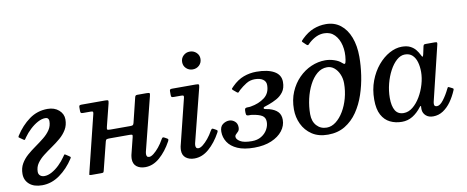

<svg xmlns="http://www.w3.org/2000/svg" viewBox="-68 -1092 3420 1406"><g transform="rotate(-10 1642.0 -389.0)"><path d="M133.5 -91Q133.5 -73.5 145.5 -62.8Q157.5 -52 177.5 -52Q204 -52 233.2 -68.2Q262.5 -84.5 289 -110.2Q315.5 -136 335 -164.5Q342 -174.5 345.8 -179.8Q349.5 -185 356 -180L379.5 -164.5Q385.5 -160 389 -157.2Q392.5 -154.5 386.5 -145Q342 -76 280.8 -32.2Q219.5 11.5 150 11.5Q89 11.5 55 -18.2Q21 -48 21 -95Q21 -138 39.8 -170.5Q58.5 -203 88.5 -229Q118.5 -255 151.8 -278.2Q185 -301.5 215 -325.8Q245 -350 263.8 -378.2Q282.5 -406.5 282.5 -443Q282.5 -454 276 -461.5Q269.5 -469 256 -469Q229.5 -469 199.5 -452.8Q169.5 -436.5 141.8 -410.5Q114 -384.5 94 -356Q87 -346 83.5 -340.8Q80 -335.5 73 -340.5L50 -356.5Q43.5 -361 40.2 -363.8Q37 -366.5 43 -376Q87 -445 147.2 -488.8Q207.5 -532.5 283.5 -532.5Q335 -532.5 367.5 -503.8Q400 -475 400 -434.5Q400 -392 380.8 -359.5Q361.5 -327 331 -301Q300.5 -275 266.5 -251.8Q232.5 -228.5 202.2 -205Q172 -181.5 152.8 -154Q133.5 -126.5 133.5 -91Z M1039 -494.5 939 -97.5Q938 -93.5 937.5 -88.2Q937 -83 937 -79.5Q937 -71 941.2 -64Q945.5 -57 957.5 -57Q971 -57 990.8 -72.2Q1010.5 -87.5 1031 -112.5Q1051.5 -137.5 1067.5 -166.5Q1072 -175 1076.8 -178.8Q1081.5 -182.5 1091 -177L1108 -167.5Q1116 -163 1116.8 -159Q1117.5 -155 1112.5 -145Q1074.5 -75.5 1024.2 -31.8Q974 12 916 12Q877 12 852.2 -7.2Q827.5 -26.5 827.5 -65Q827.5 -70 828.5 -78.5Q829.5 -87 830.5 -92.5L862.5 -221Q866 -235 862 -238Q858 -241 840 -241H696.5Q679.5 -241 672.8 -238.5Q666 -236 663 -223L611 -15.5Q608.5 -5.5 605.5 -3Q602.5 -0.5 589 -0.5H517Q501 -0.5 502 -5.5Q503 -10.5 505.5 -22L608.5 -439.5Q611 -451 608 -454.5Q605 -458 591.5 -458H536.5Q523.5 -458 519.8 -461.5Q516 -465 516 -478V-503.5Q516 -514.5 520.2 -517.2Q524.5 -520 535 -520H709.5Q729.5 -520 732.5 -515.8Q735.5 -511.5 731.5 -494.5L690 -329.5Q685.5 -312.5 688.5 -308Q691.5 -303.5 714 -303.5H858Q873.5 -303.5 878.5 -306.8Q883.5 -310 886.5 -322L931 -503.5Q932.5 -511 936 -515.5Q939.5 -520 949.5 -520H1017Q1037.5 -520 1040.5 -515.8Q1043.5 -511.5 1039 -494.5Z M1314.5 -698.5Q1314.5 -727 1334.5 -746Q1354.5 -765 1382.5 -765Q1411 -765 1431.2 -746Q1451.5 -727 1451 -698.5Q1450.5 -670 1430.8 -651.2Q1411 -632.5 1382.5 -632.5Q1354.5 -632.5 1334.5 -651.2Q1314.5 -670 1314.5 -698.5ZM1405.5 -494.5 1305 -97.5Q1304 -93.5 1303.5 -88.2Q1303 -83 1303 -79.5Q1303 -71 1307.2 -64Q1311.5 -57 1323.5 -57Q1337.5 -57 1357 -72.2Q1376.5 -87.5 1397 -112.5Q1417.5 -137.5 1433.5 -166.5Q1438.5 -175 1443 -178.8Q1447.5 -182.5 1457 -177L1474 -167.5Q1482 -163 1483 -159Q1484 -155 1478.5 -145Q1440.5 -75.5 1390.2 -31.8Q1340 12 1282 12Q1243.5 12 1218.5 -7.2Q1193.5 -26.5 1193.5 -65Q1193.5 -70 1194.5 -78.5Q1195.5 -87 1196.5 -92.5L1282.5 -439.5Q1285 -451 1282 -454.5Q1279 -458 1265 -458H1210.5Q1197 -458 1193.5 -461.5Q1190 -465 1190 -478V-503.5Q1190 -514.5 1194.2 -517.2Q1198.5 -520 1208.5 -520H1383Q1403.5 -520 1406.5 -515.8Q1409.5 -511.5 1405.5 -494.5Z M1508.5 -146Q1508.5 -184.5 1531.2 -201Q1554 -217.5 1579 -217.5Q1601.5 -217.5 1620.2 -201.8Q1639 -186 1639 -157.5Q1639 -138 1630.2 -128Q1621.5 -118 1612.8 -110.5Q1604 -103 1604 -92Q1604 -73.5 1631 -56.8Q1658 -40 1718 -40Q1759 -40 1788.2 -57.8Q1817.5 -75.5 1833.2 -103.2Q1849 -131 1849 -160Q1849 -192.5 1825.8 -207.2Q1802.5 -222 1751.5 -229.5Q1740 -231 1729.8 -230.2Q1719.5 -229.5 1713.2 -233.2Q1707 -237 1707 -252V-268Q1707 -282.5 1713.8 -286.2Q1720.5 -290 1731 -289.5Q1741.5 -289 1752.5 -291Q1814 -301 1856.2 -333Q1898.5 -365 1898.5 -425.5Q1898.5 -452.5 1876.5 -467.8Q1854.5 -483 1816 -483Q1780.5 -483 1751.8 -465Q1723 -447 1698 -424.5Q1688.5 -416 1684 -410Q1679.5 -404 1669 -413L1647.5 -431Q1636.5 -440 1641 -445.2Q1645.5 -450.5 1654.5 -459.5Q1696.5 -501.5 1742 -518.2Q1787.5 -535 1837 -535Q1920.5 -535 1968.5 -508Q2016.5 -481 2016.5 -428Q2016.5 -382.5 1996 -354.5Q1975.5 -326.5 1945.5 -310.2Q1915.5 -294 1887.5 -284Q1858 -273 1851 -271.5Q1844 -270 1844 -262Q1844 -256 1855.8 -254.2Q1867.5 -252.5 1883.5 -248.5Q1924.5 -237 1945.8 -214.8Q1967 -192.5 1967 -155Q1967 -111 1938 -73.5Q1909 -36 1855.2 -13Q1801.5 10 1727 10Q1651 10 1602.8 -11.5Q1554.5 -33 1531.5 -68.5Q1508.5 -104 1508.5 -146Z M2060.5 -215Q2060.5 -286.5 2085 -344.2Q2109.5 -402 2150.8 -443.8Q2192 -485.5 2243.2 -507.8Q2294.5 -530 2348 -530Q2381 -530 2414.8 -518.8Q2448.5 -507.5 2466 -490.5Q2480 -477 2486.2 -480Q2492.5 -483 2496 -507.5Q2505 -564.5 2493.5 -614.2Q2482 -664 2451.8 -695Q2421.5 -726 2374 -726Q2344 -726 2316.5 -713.5Q2289 -701 2262.5 -677.5Q2253 -669 2248 -663.5Q2243 -658 2232.5 -667L2212.5 -686Q2201.5 -695 2206 -700.2Q2210.5 -705.5 2219.5 -714.5Q2261 -755 2305.5 -772.5Q2350 -790 2398 -790Q2461.5 -790 2506.5 -755Q2551.5 -720 2575.5 -657.2Q2599.5 -594.5 2599.5 -512Q2599.5 -447 2589 -375.2Q2578.5 -303.5 2555.5 -235Q2532.5 -166.5 2494.8 -111.2Q2457 -56 2402.8 -23Q2348.5 10 2275.5 10Q2204.5 10 2156.8 -22Q2109 -54 2084.8 -105.2Q2060.5 -156.5 2060.5 -215ZM2171.5 -160Q2171.5 -106.5 2200.5 -74.5Q2229.5 -42.5 2275.5 -42.5Q2311 -42.5 2343.5 -67.5Q2376 -92.5 2401.2 -134.8Q2426.5 -177 2441 -230.2Q2455.5 -283.5 2455.5 -340Q2455.5 -376 2442.2 -407.2Q2429 -438.5 2405.8 -458Q2382.5 -477.5 2352.5 -477.5Q2311 -477.5 2277.8 -449.5Q2244.5 -421.5 2220.8 -375.2Q2197 -329 2184.2 -272.8Q2171.5 -216.5 2171.5 -160Z M3235.5 -150Q3217 -106 3191 -69.2Q3165 -32.5 3131.2 -10.2Q3097.5 12 3057 12Q3023.5 12 3003.5 -5.8Q2983.5 -23.5 2981 -49Q2980.5 -59 2980.5 -64.5Q2980.5 -70 2981.5 -74Q2981 -85 2971 -72.5Q2940.5 -32.5 2904.5 -10.5Q2868.5 11.5 2825 11.5Q2776.5 11.5 2737.2 -7.8Q2698 -27 2675 -69.5Q2652 -112 2652 -183Q2652 -259 2676 -322.5Q2700 -386 2739.2 -432.8Q2778.5 -479.5 2825.2 -505Q2872 -530.5 2917.5 -530.5Q2955.5 -530.5 2980 -518Q3004.5 -505.5 3019.5 -486.8Q3034.5 -468 3044 -448.5Q3051.5 -432.5 3055.2 -432Q3059 -431.5 3063 -448.5L3075.5 -506.5Q3077.5 -513.5 3080.5 -516.8Q3083.5 -520 3093 -520H3159.5Q3175 -520 3177.5 -516.2Q3180 -512.5 3177 -500.5L3078.5 -93.5Q3076.5 -85.5 3076.5 -75Q3076.5 -57 3097 -57Q3119.5 -57 3145.5 -91Q3171.5 -125 3193 -169.5Q3197 -177.5 3199 -179.8Q3201 -182 3209 -178L3229 -168Q3237 -164 3238 -161Q3239 -158 3235.5 -150ZM3025.5 -324.5Q3025.5 -364.5 3016 -397.5Q3006.5 -430.5 2985.5 -450.5Q2964.5 -470.5 2930 -470.5Q2898 -470.5 2868.8 -444.8Q2839.5 -419 2816.5 -376Q2793.5 -333 2780 -280.8Q2766.5 -228.5 2766.5 -175.5Q2766.5 -115 2786.2 -82.2Q2806 -49.5 2848.5 -49.5Q2884.5 -49.5 2916.5 -75.5Q2948.5 -101.5 2973 -143Q2997.5 -184.5 3011.5 -232.5Q3025.5 -280.5 3025.5 -324.5Z"/></g></svg>

Font: Besley* Medium
Style: Italic
Weight: 500
Italic angle: -13°
Designer: Owen Earl
Foundry: indestructible type*
Version: Version 3.000; ttfautohint (v1.8.3)